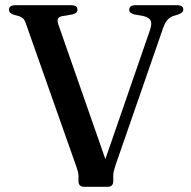

<svg xmlns="http://www.w3.org/2000/svg" viewBox="-20 -720 738 740"><path d="M478 -682.5Q478 -691 484.2 -695.5Q490.5 -700 502.5 -700H662Q675 -700 680.8 -695.5Q686.5 -691 686.5 -683Q686.5 -677 682.5 -672.8Q678.5 -668.5 667.5 -664.5L646.5 -658Q632.5 -652.5 623 -640.5Q613.5 -628.5 605 -601.5L425.5 -84Q421 -70.5 418.8 -61.2Q416.5 -52 416.5 -42V-21Q416.5 -11 411 -5.5Q405.5 0 396 0H303.5Q293.5 0 288 -5.5Q282.5 -11 282.5 -21.5V-42Q282.5 -50.5 280.2 -58.8Q278 -67 274 -78.5L80 -628.5Q75.5 -642 69.8 -648Q64 -654 54 -657.5L32 -663.5Q14.5 -669.5 14.5 -682.5Q14.5 -691 20.8 -695.5Q27 -700 39.5 -700H254Q267 -700 272.8 -695.5Q278.5 -691 278.5 -682.5Q278.5 -675.5 273.8 -671.2Q269 -667 259.5 -664.5L218.5 -657.5Q205.5 -654.5 202.8 -646.5Q200 -638.5 207 -619.5L401 -64L362.5 -38.5L558 -604Q566 -627.5 561 -639.8Q556 -652 533.5 -658L497 -664.5Q488 -667.5 483 -671.5Q478 -675.5 478 -682.5Z"/></svg>

Font: Fraunces 18pt
Style: Regular
Weight: 400
Version: Version 1.000;[b76b70a41]